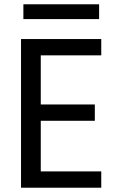

<svg xmlns="http://www.w3.org/2000/svg" viewBox="-20 -875 554 895"><path d="M452 -617H170V-388H422V-312H170V-76H452V0H78V-693H452ZM89 -855H442V-786H89Z"/></svg>

Font: Parkinsans
Style: Regular
Weight: 400
Designer: Red Stone, Indian Type Foundry
Foundry: Indian Type Foundry
Version: Version 1.000